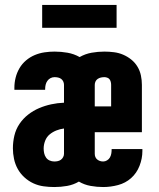

<svg xmlns="http://www.w3.org/2000/svg" viewBox="-20 -746 640 774"><path d="M199 8Q177 8 155.5 5Q134 2 114.5 -7Q95 -16 78.5 -31Q62 -46 51.5 -65Q41 -84 36.5 -105.5Q32 -127 32 -148Q32 -174 38 -199.5Q44 -225 58.5 -246.5Q73 -268 93.5 -284Q114 -300 137.5 -310Q161 -320 186.5 -325.5Q212 -331 238 -332V-404Q238 -411 235 -417.5Q232 -424 226.5 -428Q221 -432 214 -433.5Q207 -435 200 -435Q191 -435 183.5 -431Q176 -427 171 -420Q166 -413 164 -404.5Q162 -396 162 -387Q162 -386 162 -385.5Q162 -385 162 -384H38Q38 -386 38 -388Q38 -390 38 -393Q38 -413 43 -433Q48 -453 58.5 -471Q69 -489 85 -502.5Q101 -516 120 -524Q139 -532 159.5 -535Q180 -538 200 -538Q226 -538 252 -533.5Q278 -529 301 -516Q324 -529 349.5 -533.5Q375 -538 401 -538Q420 -538 439.5 -535.5Q459 -533 476.5 -525.5Q494 -518 509 -506Q524 -494 534 -477.5Q544 -461 548 -442Q552 -423 552 -404V-213H362V-126Q362 -119 364.5 -113Q367 -107 372 -103Q377 -99 383 -97Q389 -95 396 -95Q404 -95 411.5 -99.5Q419 -104 423 -111Q427 -118 428.5 -126Q430 -134 430 -143Q430 -143 430 -144Q430 -145 430 -145H554Q554 -143 554 -141Q554 -139 554 -137Q554 -107 542.5 -77.5Q531 -48 508.5 -28Q486 -8 456 0Q426 8 396 8Q371 8 345.5 3.5Q320 -1 298 -14Q276 -1 250.5 3.5Q225 8 199 8ZM428 -317V-404Q428 -410 426.5 -416Q425 -422 421.5 -426.5Q418 -431 412 -433Q406 -435 401 -435Q394 -435 387 -433.5Q380 -432 374 -428Q368 -424 365 -417.5Q362 -411 362 -404V-317ZM199 -95Q206 -95 213 -96.5Q220 -98 225.5 -102Q231 -106 234.5 -112.5Q238 -119 238 -126V-228Q222 -226 207 -220Q192 -214 180 -204Q168 -194 162 -178.5Q156 -163 156 -147Q156 -138 158 -128.5Q160 -119 165.5 -111Q171 -103 180 -99Q189 -95 199 -95ZM150 -634V-726H450V-634Z"/></svg>

Font: Iosevka Curly Slab XBdEx
Style: Regular
Weight: 800
Width: 7
Monospace: yes
Designer: Belleve Invis
Foundry: Belleve Invis
Version: Version 11.0.0; ttfautohint (v1.8.3)